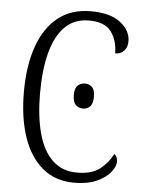

<svg xmlns="http://www.w3.org/2000/svg" viewBox="-53 -766 606 818"><g transform="rotate(5 250.5 -357.0)"><path d="M295 10Q214 10 159 -36Q104 -82 76 -164.5Q48 -247 48 -358Q48 -469 77 -551.5Q106 -634 162.5 -679Q219 -724 303 -724Q386 -724 429.5 -690Q473 -656 473 -611Q473 -584 458.5 -569Q444 -554 421 -554Q421 -609 393.5 -646.5Q366 -684 298 -684Q235 -684 195 -643.5Q155 -603 136 -530Q117 -457 117 -358Q117 -260 136.5 -187Q156 -114 197.5 -74Q239 -34 303 -34Q366 -34 400.5 -61Q435 -88 455 -127Q469 -117 469 -94Q469 -75 450 -50.5Q431 -26 392 -8Q353 10 295 10ZM305 -308Q287 -308 274 -320Q261 -332 261 -362Q261 -392 274 -403.5Q287 -415 305 -415Q322 -415 334.5 -403.5Q347 -392 347 -362Q347 -332 334.5 -320Q322 -308 305 -308Z"/></g></svg>

Font: Noto Serif Condensed Light
Style: Regular
Weight: 300
Width: 3
Designer: Monotype Design Team
Foundry: Monotype Imaging Inc.
Version: Version 2.013